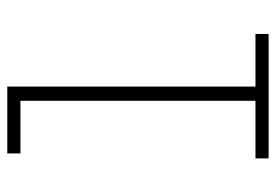

<svg xmlns="http://www.w3.org/2000/svg" viewBox="-138 -638 775 540"><g transform="rotate(-90 250.0 -367.5)"><path d="M425 0H75V-37H237V-698H89V-735H277V-37H425Z"/></g></svg>

Font: Iosevka Term Curly Extralight
Style: Regular
Weight: 200
Designer: Belleve Invis
Foundry: Belleve Invis
Version: Version 32.3.0